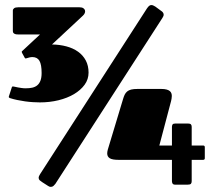

<svg xmlns="http://www.w3.org/2000/svg" viewBox="-20 -730 849 759"><path d="M198.7 -2.9Q195.8 1 191.4 4.9Q187 8.8 180.7 8.8Q175.3 8.8 169.9 4.9L147 -9.8Q141.6 -13.2 137.2 -17.1Q132.8 -21 132.8 -26.9Q132.8 -33.2 138.7 -42L561 -696.8Q566.4 -704.6 570.3 -707.3Q574.2 -710 578.1 -710Q582.5 -710 585.9 -708.3Q589.4 -706.5 593.8 -704.1L615.7 -688Q627 -681.2 627 -671.9Q627 -668.9 625.7 -666Q624.5 -663.1 622.1 -659.2ZM782.7 -154.8Q789.6 -154.8 789.6 -148.4V-104.5Q789.6 -98.1 782.7 -98.1H737.8V-13.7Q737.8 -6.8 734.6 -3.4Q731.4 0 721.7 0H672.9Q664.6 0 662.1 -4.4Q659.7 -8.8 659.7 -13.7V-98.1H448.7Q423.8 -98.1 413.8 -104.5Q403.8 -110.8 403.8 -123.5Q403.8 -129.9 406.2 -138.7L466.3 -337.9Q469.2 -348.1 472.9 -355.7Q476.6 -363.3 482.7 -368.4Q488.8 -373.5 498.5 -376Q508.3 -378.4 523.9 -378.4H617.2Q629.9 -378.4 638.2 -376.2Q646.5 -374 651.1 -370.1Q655.8 -366.2 657.5 -361.1Q659.2 -356 659.2 -350.6Q659.2 -345.2 658.2 -339.8Q657.2 -334.5 656.2 -330.1L609.9 -154.8H659.7V-228.5Q659.7 -233.9 662.1 -237.8Q664.6 -241.7 672.9 -241.7H723.1Q731.4 -241.7 734.6 -238.5Q737.8 -235.4 737.8 -228.5V-154.8ZM67.4 -520.5Q66.4 -522.9 65.9 -524.4Q65.4 -525.9 67.4 -527.8L138.2 -593.8H52.2Q44.4 -593.8 40.3 -595.2Q36.1 -596.7 33.9 -598.9Q31.7 -601.1 31.2 -603.8Q30.8 -606.4 30.8 -608.9V-688.5Q30.8 -693.4 35.6 -697.3Q40.5 -701.2 51.8 -701.2H293.9Q303.7 -701.2 309.1 -697.8Q314.5 -694.3 315.9 -689.2Q317.4 -684.1 315.2 -678.5Q313 -672.9 307.6 -668L185.5 -554.2Q216.3 -553.7 242.7 -546.6Q269 -539.6 288.6 -525.6Q308.1 -511.7 319.1 -491Q330.1 -470.2 330.1 -442.9Q330.1 -416.5 314.5 -395Q298.8 -373.5 272.5 -357.9Q246.1 -342.3 211.2 -333.7Q176.3 -325.2 137.7 -325.2Q125 -325.2 109.9 -326.2Q94.7 -327.1 79.1 -329.3Q63.5 -331.5 48.1 -334.7Q32.7 -337.9 19 -342.3Q16.6 -343.3 15.4 -344.7Q14.2 -346.2 15.1 -349.1L26.9 -385.3Q27.8 -387.7 29.1 -387.9Q30.3 -388.2 31.7 -388.2Q33.7 -388.2 38.6 -387Q43.5 -385.7 50.3 -384.5Q57.1 -383.3 65.2 -382.1Q73.2 -380.9 81.5 -380.9Q96.2 -380.9 107.9 -383.5Q119.6 -386.2 127.7 -393.1Q135.7 -399.9 140.1 -411.6Q144.5 -423.3 144.5 -441.4Q144.5 -474.6 136 -489.5Q127.4 -504.4 107.9 -504.4Q102.5 -504.4 96.2 -502.9Q89.8 -501.5 85.9 -500Q85 -499.5 82.3 -499Q79.6 -498.5 78.1 -501Z"/></svg>

Font: Fascinate Cyrillic
Style: Regular
Weight: 900
Designer: Denis Ignatov
Foundry: Astigmatic (AOETI)
Version: Version 1.00 November 30, 2018, initial release